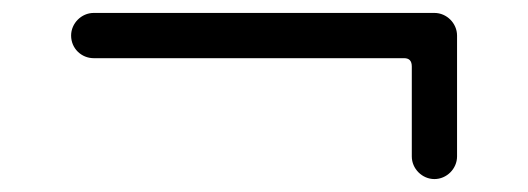

<svg xmlns="http://www.w3.org/2000/svg" viewBox="-20 -321 817 297"><path d="M605 -231C613 -231 617 -227 617 -218V-79C617 -60 633 -44 652 -44C671 -44 687 -60 687 -79V-266C687 -285 671 -301 652 -301H125C106 -301 90 -285 90 -266C90 -246 106 -231 125 -231Z"/></svg>

Font: Fabada
Style: Regular
Weight: 400
Designer: deFharo
Foundry: deFharo.com
Version: Version 4.000 2011 initial release